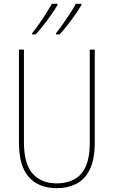

<svg xmlns="http://www.w3.org/2000/svg" viewBox="-20 -973 594 1003"><path d="M475 -228Q475 -140 449 -87.5Q423 -35 378 -12.5Q333 10 277 10Q182 10 130.5 -48Q79 -106 79 -228V-714H105V-232Q105 -117 150.5 -66Q196 -15 277 -15Q328 -15 367 -35.5Q406 -56 427.5 -103Q449 -150 449 -228V-714H475ZM405 -946Q395 -928 375.5 -900Q356 -872 333 -842.5Q310 -813 291 -793H273V-800Q290 -821 310 -849.5Q330 -878 348 -906Q366 -934 376 -953H405ZM280 -946Q270 -928 250.5 -900Q231 -872 208 -842.5Q185 -813 166 -793H148V-800Q166 -822 186 -850.5Q206 -879 223 -906.5Q240 -934 251 -953H280Z"/></svg>

Font: Noto Sans Georgian Condensed Thin
Style: Regular
Weight: 100
Width: 3
Designer: Monotype Design Team, Akaki Razmadze
Foundry: Google LLC
Version: Version 2.005; ttfautohint (v1.8.4.7-5d5b)